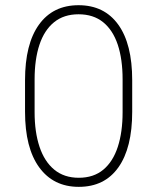

<svg xmlns="http://www.w3.org/2000/svg" viewBox="-20 -705 602 734"><path d="M485.4 -277.8Q485.4 -139.6 432.6 -65.2Q379.9 9.3 281.2 9.3Q184.1 9.3 129.9 -65.2Q75.7 -139.6 75.7 -277.8V-398.4Q75.7 -537.1 129.2 -611.1Q182.6 -685.1 280.3 -685.1Q378.4 -685.1 431.9 -611.1Q485.4 -537.1 485.4 -398.4ZM448.7 -401.4Q448.7 -478.5 430.2 -534.2Q411.6 -589.8 374.3 -620.1Q336.9 -650.4 280.3 -650.4Q224.1 -650.4 186.8 -620.1Q149.4 -589.8 130.9 -534.2Q112.3 -478.5 112.3 -401.4V-275.9Q112.3 -200.2 131.1 -143.8Q149.9 -87.4 187.5 -56.4Q225.1 -25.4 281.2 -25.4Q337.9 -25.4 375 -56.4Q412.1 -87.4 430.4 -143.8Q448.7 -200.2 448.7 -275.9Z"/></svg>

Font: Robert Sans ExtraLight
Style: Regular
Weight: 250
Designer: Christian Robertson (extended by Adam Twardoch)
Foundry: Google
Version: Version 12.135;April 2, 2019;FontCreator 11.5.0.2425 64-bit;